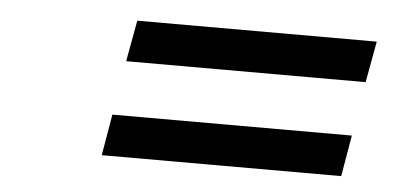

<svg xmlns="http://www.w3.org/2000/svg" viewBox="-32 -474 829 381"><g transform="rotate(5 382.5 -284.0)"><path d="M672 -230H195L181 -148H658ZM705 -420H228L213 -338H690Z"/></g></svg>

Font: Charger Monospace
Style: Regular
Weight: 400
Designer: Jasper
Foundry: Cannot Into Space Fonts
Version: Version 0.980